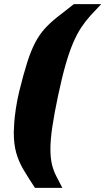

<svg xmlns="http://www.w3.org/2000/svg" viewBox="-20 -763 512 933"><path d="M150 150Q116 99 93 59.5Q70 20 58.5 -21.5Q47 -63 47 -120Q47 -134 49 -164Q51 -194 57 -234.5Q63 -275 73 -317Q94 -403 112.5 -460.5Q131 -518 151 -556Q171 -594 196.5 -622.5Q222 -651 256.5 -678.5Q291 -706 339 -743H472Q443 -713 419 -686.5Q395 -660 374.5 -629Q354 -598 335.5 -555Q317 -512 299 -449.5Q281 -387 262 -297Q243 -207 234 -145Q225 -83 225 -39Q225 5 232.5 36Q240 67 253.5 93Q267 119 283 150Z"/></svg>

Font: Saira Black
Style: Italic
Weight: 900
Italic angle: -12°
Designer: Hector Gatti with collaboration of the Omnibus-Type team
Foundry: Omnibus-Type
Version: Version 1.100; ttfautohint (v1.8.3)